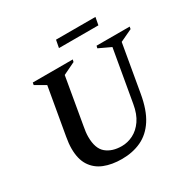

<svg xmlns="http://www.w3.org/2000/svg" viewBox="-181 -982 1146 1160"><g transform="rotate(-30 392.0 -402.0)"><path d="M345 10Q275 10 222.5 -11Q170 -32 140.5 -77.5Q111 -123 111 -197Q111 -215 113 -234.5Q115 -254 119 -276L176 -603L105 -644L108 -660H387L383 -644L298 -603L242 -279Q234 -239 234 -208Q234 -126 275 -92Q316 -58 383 -58Q424 -58 462.5 -77.5Q501 -97 529.5 -138Q558 -179 569 -244L632 -605L549 -644L553 -660H784L781 -644L696 -604L639 -276Q621 -171 580.5 -108.5Q540 -46 480 -18Q420 10 345 10ZM349 -761 359 -814H634L624 -761Z"/></g></svg>

Font: Spectral SC SemiBold
Style: Italic
Weight: 600
Italic angle: -10°
Designer: Jean-Baptiste Levee
Foundry: Production Type
Version: Version 2.001